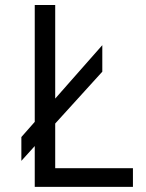

<svg xmlns="http://www.w3.org/2000/svg" viewBox="-20 -726 569 746"><path d="M496.5 0H115V-158.5L63 -101V-193.5L115 -252.5V-706.5H194.5V-343L377.5 -550.5V-447.5L194.5 -246V-72.5H496.5Z"/></svg>

Font: Acari Sans
Style: Regular
Weight: 400
Designer: Alfredo Marco Pradil and Stefan Peev (font) & Cristiano Sobral (main changes)
Foundry: Alfredo Marco Pradil and Stefan Peev (font) & Cristiano Sobral (main changes)
Version: Version 1.063; ttfautohint (v1.8.3)